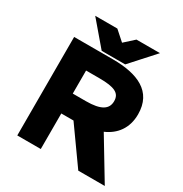

<svg xmlns="http://www.w3.org/2000/svg" viewBox="-187 -962 1053 1104"><g transform="rotate(30 339.5 -410.0)"><path d="M557 -820H401L338 -763L274 -820H127L260 -664H416ZM326 -521C428 -521 467 -502 467 -449C467 -395 425 -368 326 -368H239V-521ZM503 -267C575 -298 624 -359 624 -452C624 -604 504 -654 340 -654H83V0H239V-236H320L488 0H664Z"/></g></svg>

Font: Falling Sky
Style: ExBd
Weight: 400
Designer: Paul D. Hunt
Foundry: Adobe Systems Incorporated
Version: Version 1.02